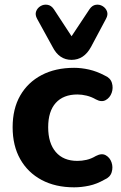

<svg xmlns="http://www.w3.org/2000/svg" viewBox="-20 -791 518 821"><path d="M297 10Q217 10 158 -21.5Q99 -53 66.5 -110.5Q34 -168 34 -247Q34 -326 66.5 -382.5Q99 -439 158 -470Q217 -501 297 -501Q328 -501 361 -493.5Q394 -486 428 -468Q452 -458 458.5 -436.5Q465 -415 457.5 -394Q450 -373 432 -363Q414 -353 390 -366Q371 -377 350.5 -382Q330 -387 311 -387Q251 -387 218.5 -351Q186 -315 186 -247Q186 -179 218.5 -141Q251 -103 311 -103Q330 -103 350 -107.5Q370 -112 390 -124Q415 -137 432.5 -127Q450 -117 457 -96.5Q464 -76 457.5 -54.5Q451 -33 427 -23Q394 -4 361 3Q328 10 297 10ZM286 -535Q233 -535 205 -590L139 -710Q129 -728 134.5 -742.5Q140 -757 153.5 -765Q167 -773 183 -770.5Q199 -768 210 -752L286 -636L363 -752Q374 -768 389.5 -770.5Q405 -773 418.5 -765Q432 -757 437.5 -742.5Q443 -728 433 -710L369 -590Q339 -535 286 -535Z"/></svg>

Font: Chiron GoRound TC
Style: Bold
Weight: 700
Designer: Ryoko NISHIZUKA 西塚涼子 (kana, bopomofo & ideographs); Paul D. Hunt (Latin, Greek & Cyrillic); Sandoll Communications 산돌커뮤니
Foundry: Adobe
Version: Version 1.000;hotconv 1.1.1;makeotfexe 2.6.0